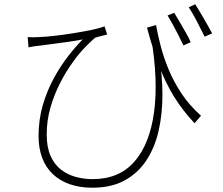

<svg xmlns="http://www.w3.org/2000/svg" viewBox="-20 -821 1040 896"><path d="M708 -704Q716 -660 730 -606Q744 -552 767.5 -495.5Q791 -439 827.5 -384Q864 -329 918 -281L888 -246Q833 -304 792.5 -369.5Q752 -435 722 -514.5Q692 -594 666 -692ZM109 -648Q130 -646 161 -648Q192 -649 236 -654Q280 -659 326 -666.5Q372 -674 410 -682Q448 -690 468 -698L480 -660Q471 -657 453 -653Q435 -649 424 -645Q407 -631 378.5 -602Q350 -573 319 -530Q288 -487 260.5 -433.5Q233 -380 215.5 -319.5Q198 -259 198 -194Q198 -134 216 -93.5Q234 -53 264.5 -29.5Q295 -6 333.5 4.5Q372 15 412 15Q536 15 607.5 -67Q679 -149 699 -298Q719 -447 685 -647L723 -556Q738 -466 738 -378Q738 -290 720.5 -212Q703 -134 664 -74Q625 -14 562.5 20.5Q500 55 411 55Q353 55 306.5 39Q260 23 227 -8Q194 -39 177 -84Q160 -129 160 -186Q160 -264 180 -331.5Q200 -399 231.5 -456.5Q263 -514 298.5 -559.5Q334 -605 366 -637Q336 -631 297 -625.5Q258 -620 223 -615.5Q188 -611 166 -608Q153 -607 140 -605Q127 -603 113 -600ZM793 -761Q804 -744 818 -719.5Q832 -695 846.5 -670Q861 -645 870 -624L836 -609Q826 -630 813 -656Q800 -682 786.5 -706.5Q773 -731 762 -749ZM891 -801Q907 -776 930 -736.5Q953 -697 970 -665L935 -650Q919 -683 898.5 -722Q878 -761 861 -787Z"/></svg>

Font: Noto Sans KR ExtraLight
Style: Regular
Weight: 250
Designer: Ryoko NISHIZUKA  (kana, bopomofo & ideographs); Paul D. Hunt (Latin, Greek & Cyrillic); Sandoll Communications , Soo-you
Foundry: Adobe
Version: Version 2.004-H2;hotconv 1.0.118;makeotfexe 2.5.65603